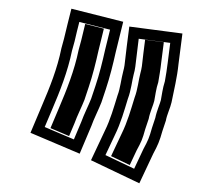

<svg xmlns="http://www.w3.org/2000/svg" viewBox="-20 -734 488 441"><path d="M300 -313 332 -381C342.3 -400.2 346.5 -409.6 353 -433L361 -457C363.3 -470.6 371.2 -486.1 374 -499C379.8 -528.2 386.9 -555.9 390 -587L399 -657L277 -673C273.2 -643.3 269.3 -614.1 266 -584C265.3 -579.3 264.3 -574.7 263 -570C258.4 -553 256 -530 250 -515C241.3 -486.8 233.3 -458.7 221 -434L189 -366ZM163 -381 190 -445C194.5 -458.6 207.5 -484.3 213 -499L223 -529C232.4 -557.3 239.4 -585.5 246 -615L263 -684L144 -714C138.4 -691 132.3 -668.4 127 -645L121 -623C111.7 -576.5 94 -532.6 77 -493L50 -429ZM288.1 -346.4 222.2 -377.8 243.5 -423C257.6 -451.6 265.6 -480.7 273.6 -506.8C281.3 -526.8 283.4 -549.7 287.1 -563.3C288.7 -568.9 289.9 -574.2 290.8 -580.9C293.3 -602.9 296.1 -625.2 298.6 -645L371 -635.5L365.2 -589.8C363.8 -576.6 361 -560.9 358.7 -547.3C353.3 -530.5 351.6 -514.5 349.5 -504.1C348.1 -497.3 340.1 -479.9 336.7 -463.2L329.1 -440.3C322.7 -417.3 320 -411.4 309.7 -392.3ZM149.7 -413.8 82.7 -442.3 100 -483.2C116.9 -522.6 135.7 -569.7 145.3 -617.2L151.3 -638.9C154.9 -654.9 158.3 -668.4 162.2 -683.6L232.8 -665.8L221.7 -620.7C215 -590.9 208.4 -564.1 199.3 -536.9L189.4 -507.4C184.4 -494.3 172.5 -470.5 166.6 -453.8ZM278 -354.9 293.8 -388.5C304.7 -408.7 307 -413.5 313.7 -437.7L321.5 -460.9C324.4 -476.6 332.4 -493.3 334.3 -502.2C336.5 -513.1 338.5 -530.6 343.5 -545.1C345.8 -558.8 348.7 -575 350.1 -588.8L356.3 -637.1L313.3 -642.7C310.7 -622.8 308.2 -602.9 305.9 -582C305 -576.1 303.9 -571 302.4 -565.7C298.3 -550.7 296.6 -529.4 289.1 -509.6C280.9 -483.1 272.8 -454 259.3 -426.7L235.1 -375.4ZM138.7 -421.5 151.1 -450.8C156.5 -466.4 168.8 -491 173.9 -504.4L183.8 -534.1C193 -561.6 199.8 -588.9 206.4 -618.6L218.6 -668.2L175.7 -679C172.5 -666.4 169.6 -654.5 166.5 -641.1L160.6 -619.3C151.1 -572.2 132.5 -526 115.7 -486.6L95.9 -439.7Z"/></svg>

Font: Tape
Style: Regular
Weight: 500
Foundry: Cannot Into Space Fonts
Version: Version 0.97